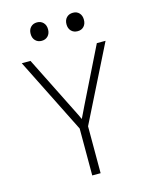

<svg xmlns="http://www.w3.org/2000/svg" viewBox="-135 -1021 871 1107"><g transform="rotate(-15 300.0 -467.5)"><path d="M275 0V-280L50 -730H102L267 -400Q278 -378 287.5 -359Q297 -340 301 -330Q306 -339 315 -358.5Q324 -378 335 -400L498 -730H550L325 -280V0ZM410 -825Q386 -825 371.5 -840Q357 -855 357 -880Q357 -905 371.5 -920Q386 -935 410 -935Q433 -935 447 -920Q461 -905 461 -880Q461 -855 447 -840Q433 -825 410 -825ZM195 -825Q172 -825 157.5 -840Q143 -855 143 -880Q143 -905 157.5 -920Q172 -935 195 -935Q218 -935 232.5 -920Q247 -905 247 -880Q247 -855 232.5 -840Q218 -825 195 -825Z"/></g></svg>

Font: NKDuy Mono Thin
Style: Regular
Weight: 100
Monospace: yes
Designer: NKDuy
Foundry: NKDuy
Version: Version 2.251; ttfautohint (v1.8.4.7-5d5b)